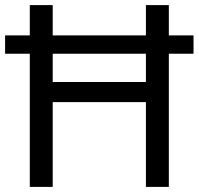

<svg xmlns="http://www.w3.org/2000/svg" viewBox="-20 -734 781 754"><path d="M97 0V-523H0V-595H97V-714H187V-595H553V-714H643V-595H740V-523H643V0H553V-333H187V0ZM187 -412H553V-523H187Z"/></svg>

Font: Noto Sans Old South Arabian
Style: Regular
Weight: 400
Designer: Monotype Design Team
Foundry: Monotype Imaging Inc.
Version: Version 2.001; ttfautohint (v1.8.4.7-5d5b)